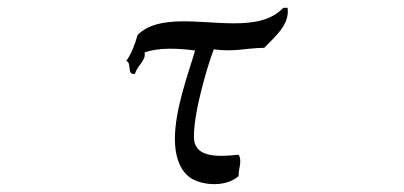

<svg xmlns="http://www.w3.org/2000/svg" viewBox="-20 -518 1040 494"><path d="M709 -498C678 -465 632 -458 581 -458C536 -458 488 -464 444 -463C400 -462 361 -455 334 -428C327 -403 318 -380 305 -361C320 -357 305 -324 327 -328C336 -354 356 -362 352 -383C387 -396 438 -394 482 -388C466 -333 430 -238 430 -161C430 -122 439 -87 464 -65C490 -42 558 -33 594 -65C593 -83 604 -104 594 -120C533 -113 479 -115 479 -165C478 -230 515 -352 530 -391C585 -384 607 -394 660 -395C685 -422 726 -453 720 -498Z"/></svg>

Font: Yuji Syuku Std R
Style: Regular
Weight: 400
Designer: Kataoka Yuji
Foundry: Kinuta Font Factory
Version: Version 3.000;hotconv 1.0.111;makeotfexe 2.5.65597